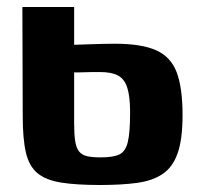

<svg xmlns="http://www.w3.org/2000/svg" viewBox="-20 -525 575 549"><path d="M266 4Q198 4 154.5 -3Q111 -10 87 -30Q63 -50 54 -89Q45 -128 45 -193L44 -505H192V-397Q197 -397 209.5 -397.5Q222 -398 238.5 -398.5Q255 -399 273.5 -399.5Q292 -400 308 -400Q385 -400 427 -381Q469 -362 485.5 -317.5Q502 -273 502 -196Q502 -127 488 -87Q474 -47 445 -27.5Q416 -8 371.5 -2Q327 4 266 4ZM268 -75Q304 -75 321.5 -83.5Q339 -92 345.5 -119Q352 -146 352 -203Q352 -249 344 -274Q336 -299 317.5 -309Q299 -319 266 -319Q258 -319 247 -319Q236 -319 225 -318.5Q214 -318 205.5 -318Q197 -318 192 -318V-173Q192 -141 195 -121.5Q198 -102 206 -92Q214 -82 228.5 -78.5Q243 -75 268 -75Z"/></svg>

Font: Genos Thin
Style: Bold
Weight: 700
Version: Version 1.010